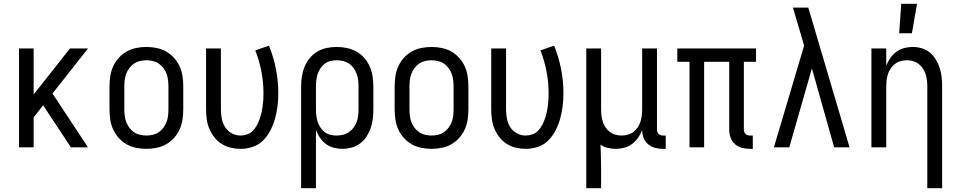

<svg xmlns="http://www.w3.org/2000/svg" viewBox="-20 -775 5040 1010"><path d="M80 0V-520H157V-278L348 -520H443L256 -283L443 0H353L207 -221L157 -158V0Z M750 8Q723 8 696 2.5Q669 -3 646 -16Q623 -29 604.5 -49.5Q586 -70 575 -94.5Q564 -119 560 -146Q556 -173 556 -200V-320Q556 -347 560 -374Q564 -401 575 -425.5Q586 -450 604.5 -470.5Q623 -491 646 -504Q669 -517 696 -522.5Q723 -528 750 -528Q777 -528 804 -522.5Q831 -517 854 -504Q877 -491 895.5 -470.5Q914 -450 925 -425.5Q936 -401 940 -374Q944 -347 944 -320V-200Q944 -173 940 -146Q936 -119 925 -94.5Q914 -70 895.5 -49.5Q877 -29 854 -16Q831 -3 804 2.5Q777 8 750 8ZM750 -62Q767 -62 784 -66Q801 -70 815 -79.5Q829 -89 839.5 -103Q850 -117 856 -133Q862 -149 864 -166Q866 -183 866 -200V-320Q866 -337 864 -354Q862 -371 856 -387Q850 -403 839.5 -417Q829 -431 815 -440.5Q801 -450 784 -454Q767 -458 750 -458Q733 -458 716 -454Q699 -450 685 -440.5Q671 -431 660.5 -417Q650 -403 644 -387Q638 -371 636 -354Q634 -337 634 -320V-200Q634 -183 636 -166Q638 -149 644 -133Q650 -117 660.5 -103Q671 -89 685 -79.5Q699 -70 716 -66Q733 -62 750 -62Z M1246 8Q1220 8 1194 2Q1168 -4 1146 -18Q1124 -32 1107.5 -53Q1091 -74 1081 -98Q1071 -122 1067.5 -148Q1064 -174 1064 -200V-520H1142V-200Q1142 -176 1146.5 -151.5Q1151 -127 1164 -106.5Q1177 -86 1199 -74Q1221 -62 1245 -62Q1263 -62 1280 -68Q1297 -74 1309.5 -86.5Q1322 -99 1330.5 -114.5Q1339 -130 1345 -146.5Q1351 -163 1355 -180Q1359 -197 1361.5 -214.5Q1364 -232 1365 -249.5Q1366 -267 1366 -285Q1366 -342 1355 -399Q1344 -456 1323 -510L1395 -535Q1419 -475 1431.5 -412Q1444 -349 1444 -284Q1444 -251 1440 -218Q1436 -185 1427.5 -153.5Q1419 -122 1404 -92Q1389 -62 1366 -38Q1343 -14 1311 -3Q1279 8 1246 8Z M1564 215V-320Q1564 -347 1568 -373Q1572 -399 1582 -423.5Q1592 -448 1609 -469Q1626 -490 1649 -503.5Q1672 -517 1698 -522.5Q1724 -528 1751 -528Q1778 -528 1804.5 -522.5Q1831 -517 1854.5 -504Q1878 -491 1896 -470.5Q1914 -450 1925 -425Q1936 -400 1940 -373.5Q1944 -347 1944 -320V-200Q1944 -175 1941 -150Q1938 -125 1930 -101.5Q1922 -78 1908.5 -57Q1895 -36 1875 -21Q1855 -6 1830.5 1Q1806 8 1781 8Q1758 8 1735.5 2Q1713 -4 1694.5 -17.5Q1676 -31 1663 -50.5Q1650 -70 1642 -91V215ZM1751 -62Q1768 -62 1784.5 -66Q1801 -70 1815 -79.5Q1829 -89 1839.5 -103Q1850 -117 1856 -133Q1862 -149 1864 -166Q1866 -183 1866 -200V-320Q1866 -337 1864 -354Q1862 -371 1856 -387Q1850 -403 1840 -417Q1830 -431 1816 -440.5Q1802 -450 1785 -454Q1768 -458 1751 -458Q1734 -458 1718 -454Q1702 -450 1688.5 -440Q1675 -430 1665.5 -415.5Q1656 -401 1651 -385.5Q1646 -370 1644 -353.5Q1642 -337 1642 -320V-200Q1642 -183 1644 -166.5Q1646 -150 1651 -134.5Q1656 -119 1665.5 -104.5Q1675 -90 1688 -80Q1701 -70 1717.5 -66Q1734 -62 1751 -62Z M2250 8Q2223 8 2196 2.5Q2169 -3 2146 -16Q2123 -29 2104.5 -49.5Q2086 -70 2075 -94.5Q2064 -119 2060 -146Q2056 -173 2056 -200V-320Q2056 -347 2060 -374Q2064 -401 2075 -425.5Q2086 -450 2104.5 -470.5Q2123 -491 2146 -504Q2169 -517 2196 -522.5Q2223 -528 2250 -528Q2277 -528 2304 -522.5Q2331 -517 2354 -504Q2377 -491 2395.5 -470.5Q2414 -450 2425 -425.5Q2436 -401 2440 -374Q2444 -347 2444 -320V-200Q2444 -173 2440 -146Q2436 -119 2425 -94.5Q2414 -70 2395.5 -49.5Q2377 -29 2354 -16Q2331 -3 2304 2.5Q2277 8 2250 8ZM2250 -62Q2267 -62 2284 -66Q2301 -70 2315 -79.5Q2329 -89 2339.5 -103Q2350 -117 2356 -133Q2362 -149 2364 -166Q2366 -183 2366 -200V-320Q2366 -337 2364 -354Q2362 -371 2356 -387Q2350 -403 2339.5 -417Q2329 -431 2315 -440.5Q2301 -450 2284 -454Q2267 -458 2250 -458Q2233 -458 2216 -454Q2199 -450 2185 -440.5Q2171 -431 2160.5 -417Q2150 -403 2144 -387Q2138 -371 2136 -354Q2134 -337 2134 -320V-200Q2134 -183 2136 -166Q2138 -149 2144 -133Q2150 -117 2160.5 -103Q2171 -89 2185 -79.5Q2199 -70 2216 -66Q2233 -62 2250 -62Z M2746 8Q2720 8 2694 2Q2668 -4 2646 -18Q2624 -32 2607.5 -53Q2591 -74 2581 -98Q2571 -122 2567.5 -148Q2564 -174 2564 -200V-520H2642V-200Q2642 -176 2646.5 -151.5Q2651 -127 2664 -106.5Q2677 -86 2699 -74Q2721 -62 2745 -62Q2763 -62 2780 -68Q2797 -74 2809.5 -86.5Q2822 -99 2830.5 -114.5Q2839 -130 2845 -146.5Q2851 -163 2855 -180Q2859 -197 2861.5 -214.5Q2864 -232 2865 -249.5Q2866 -267 2866 -285Q2866 -342 2855 -399Q2844 -456 2823 -510L2895 -535Q2919 -475 2931.5 -412Q2944 -349 2944 -284Q2944 -251 2940 -218Q2936 -185 2927.5 -153.5Q2919 -122 2904 -92Q2889 -62 2866 -38Q2843 -14 2811 -3Q2779 8 2746 8Z M3064 215V-520H3142V-200Q3142 -183 3144 -166.5Q3146 -150 3151 -134.5Q3156 -119 3165.5 -105Q3175 -91 3188 -81Q3201 -71 3217 -66.5Q3233 -62 3250 -62Q3267 -62 3283 -66.5Q3299 -71 3312 -81Q3325 -91 3334.5 -105Q3344 -119 3349 -134.5Q3354 -150 3356 -166.5Q3358 -183 3358 -200V-520H3436V-93Q3436 -87 3438 -81Q3440 -75 3444.5 -70.5Q3449 -66 3455 -64Q3461 -62 3467 -62H3482V8H3467Q3446 8 3425.5 2.5Q3405 -3 3389 -16.5Q3373 -30 3365.5 -50Q3358 -70 3358 -91Q3350 -70 3337 -51Q3324 -32 3305.5 -18Q3287 -4 3264.5 2Q3242 8 3220 8Q3198 8 3177 3Q3156 -2 3139 -14Q3140 16 3141 46.5Q3142 77 3142 107V215Z M3924 8Q3903 8 3882.5 2.5Q3862 -3 3846 -17Q3830 -31 3823 -51.5Q3816 -72 3816 -93V-450H3684V0H3607V-450H3543V-520H3957V-450H3893V-93Q3893 -87 3895 -81Q3897 -75 3901.5 -70.5Q3906 -66 3912 -64Q3918 -62 3924 -62H3940V8Z M4051 0 4210 -535 4187 -614Q4178 -644 4169 -674.5Q4160 -705 4151 -735H4232L4449 0H4368L4251 -415L4132 0Z M4858 215V-320Q4858 -337 4856 -353.5Q4854 -370 4849 -385.5Q4844 -401 4834.5 -415Q4825 -429 4812 -439Q4799 -449 4783 -453.5Q4767 -458 4750 -458Q4733 -458 4717 -453.5Q4701 -449 4688 -439Q4675 -429 4665.5 -415Q4656 -401 4651 -385.5Q4646 -370 4644 -353.5Q4642 -337 4642 -320V0H4564V-520H4642V-429Q4650 -450 4663 -469Q4676 -488 4694.5 -502Q4713 -516 4735.5 -522Q4758 -528 4780 -528Q4805 -528 4829 -521Q4853 -514 4871.5 -498.5Q4890 -483 4903 -461.5Q4916 -440 4923.5 -416.5Q4931 -393 4933.5 -368.5Q4936 -344 4936 -320V215ZM4710 -600 4721 -755H4804L4777 -600Z"/></svg>

Font: Iosevka NFM
Style: Regular
Weight: 400
Monospace: yes
Designer: Belleve Invis
Foundry: Belleve Invis
Version: Version 29.0.4; ttfautohint (v1.8.4);Nerd Fonts 3.3.0